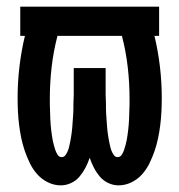

<svg xmlns="http://www.w3.org/2000/svg" viewBox="-20 -550 540 578"><path d="M337 8Q321 8 306 1Q291 -6 280.5 -18.5Q270 -31 262.5 -45.5Q255 -60 250 -75Q245 -60 237.5 -45.5Q230 -31 219.5 -18.5Q209 -6 194 1Q179 8 163 8Q143 8 124.5 -1Q106 -10 92.5 -25Q79 -40 70 -58.5Q61 -77 54.5 -96Q48 -115 44 -134.5Q40 -154 37.5 -174Q35 -194 34 -214.5Q33 -235 33 -255Q33 -302 38.5 -349Q44 -396 55 -442H41V-530H459V-442H445Q456 -396 461.5 -349Q467 -302 467 -255Q467 -235 466 -214.5Q465 -194 462.5 -174Q460 -154 456 -134.5Q452 -115 445.5 -96Q439 -77 430 -58.5Q421 -40 407.5 -25Q394 -10 375.5 -1Q357 8 337 8ZM166 -77Q173 -77 177.5 -83.5Q182 -90 184.5 -96.5Q187 -103 188.5 -110Q190 -117 191.5 -124Q193 -131 194 -138Q195 -145 196 -152Q197 -159 197.5 -166Q198 -173 198.5 -180Q199 -187 199.5 -194Q200 -201 200.5 -208Q201 -215 201 -222Q201 -229 201 -236.5Q201 -244 201.5 -251Q202 -258 202 -265V-345H298V-265Q298 -258 298.5 -251Q299 -244 299 -237Q299 -230 299 -222.5Q299 -215 299.5 -208Q300 -201 300.5 -194Q301 -187 301.5 -180Q302 -173 302.5 -166Q303 -159 304 -152Q305 -145 306 -138Q307 -131 308.5 -124Q310 -117 311.5 -110Q313 -103 315.5 -96.5Q318 -90 322.5 -83.5Q327 -77 334 -77Q334 -77 334 -77Q334 -77 334 -77Q342 -77 346.5 -84Q351 -91 353.5 -98.5Q356 -106 358 -113.5Q360 -121 361.5 -128.5Q363 -136 364 -144Q365 -152 366 -159.5Q367 -167 367.5 -175Q368 -183 368.5 -190.5Q369 -198 369 -206Q369 -214 369.5 -221.5Q370 -229 370 -237Q370 -245 370 -253Q370 -301 364.5 -348.5Q359 -396 347 -442H153Q141 -396 135.5 -348.5Q130 -301 130 -253Q130 -245 130 -237Q130 -229 130.5 -221.5Q131 -214 131 -206Q131 -198 131.5 -190.5Q132 -183 132.5 -175Q133 -167 134 -159.5Q135 -152 136 -144Q137 -136 138.5 -128.5Q140 -121 142 -113.5Q144 -106 146.5 -98.5Q149 -91 153.5 -84Q158 -77 166 -77Z"/></svg>

Font: Iosevka Slab Semibold
Style: Regular
Weight: 600
Monospace: yes
Designer: Belleve Invis
Foundry: Belleve Invis
Version: Version 11.1.1; ttfautohint (v1.8.3)